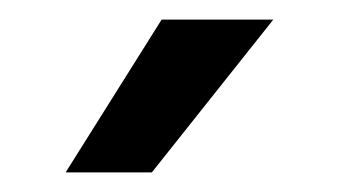

<svg xmlns="http://www.w3.org/2000/svg" viewBox="-20 -776 347 196"><path d="M145 -756H259L135 -600H47Z"/></svg>

Font: Roundo Medium
Style: Regular
Weight: 500
Designer: Namrata Goyal (Gurmukhi), Shiva Nallaperumal (Latin)
Foundry: Indian Type Foundry
Version: Version 1.000;PS 1.0;hotconv 1.0.88;makeotf.lib2.5.647800